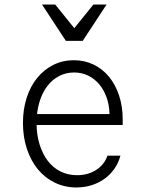

<svg xmlns="http://www.w3.org/2000/svg" viewBox="-20 -815 640 845"><path d="M122 -265H520V-289Q520 -347 504 -395Q488 -443 459.5 -477.5Q431 -512 391.5 -531Q352 -550 305 -550Q256 -550 215 -529.5Q174 -509 144 -472.5Q114 -436 97.5 -385Q81 -334 81 -274Q81 -212 98.5 -159.5Q116 -107 147 -69.5Q178 -32 221.5 -11Q265 10 316 10Q352 10 383.5 0Q415 -10 440.5 -28.5Q466 -47 484 -73Q502 -99 510 -130H453Q439 -90 403 -67Q367 -44 319 -44Q279 -44 246 -60.5Q213 -77 190 -107.5Q167 -138 154 -180Q141 -222 141 -273Q141 -323 153 -364Q165 -405 187 -434.5Q209 -464 239.5 -480Q270 -496 306 -496Q339 -496 366.5 -483Q394 -470 415 -446Q436 -422 448.5 -388Q461 -354 462 -313H122ZM270 -635H344L449 -795H391L307 -691L223 -795H165Z"/></svg>

Font: CommitMonoV143 ExtLt
Style: Regular
Weight: 200
Monospace: yes
Designer: Eigil Nikolajsen
Foundry: Eigil Nikolajsen
Version: Version 1.143